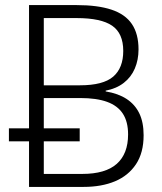

<svg xmlns="http://www.w3.org/2000/svg" viewBox="-20 -734 636 754"><path d="M94 0V-179H15V-230H94V-714H281Q364 -714 418 -696Q472 -678 498 -639.5Q524 -601 524 -540Q524 -499 509.5 -465Q495 -431 466 -408.5Q437 -386 395 -378V-375Q444 -367 477 -345.5Q510 -324 527 -289Q544 -254 544 -203Q544 -134 514 -89Q484 -44 431.5 -22Q379 0 308 0ZM303 -51Q394 -51 438.5 -90.5Q483 -130 483 -206Q483 -256 462.5 -287.5Q442 -319 400.5 -334Q359 -349 295 -349H152V-230H293V-179H152V-51ZM294 -399Q385 -399 424.5 -433Q464 -467 464 -534Q464 -603 420.5 -633Q377 -663 281 -663H152V-399Z"/></svg>

Font: Noto Sans Display Light
Style: Regular
Weight: 300
Designer: Monotype Design Team
Foundry: Monotype Imaging Inc.
Version: Version 2.003